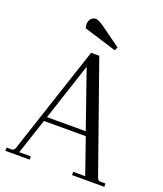

<svg xmlns="http://www.w3.org/2000/svg" viewBox="-146 -900 845 996"><g transform="rotate(20 276.0 -402.0)"><path d="M358 -684 177 -740Q174 -751 174 -762Q174 -781 184.5 -792.5Q195 -804 210 -804Q228 -804 269 -773L366 -703ZM522 -18H549V0H371V-18H437L369 -214H138L73 -18H137V0H3V-18H30Q44 -18 49 -32L247 -630H292L503 -32Q508 -18 522 -18ZM146 -238H360L250 -554Z"/></g></svg>

Font: Arapey Thin
Style: Regular
Weight: 100
Designer: Eduardo Rodriguez Tunni
Foundry: Eduardo Rodriguez Tunni
Version: Version 4.000;hotconv 1.0.109;makeotfexe 2.5.65596